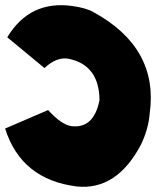

<svg xmlns="http://www.w3.org/2000/svg" viewBox="-59 -723 624 746"><path d="M221.7 -699.7Q56.6 -722.7 -30.8 -578.1L113.8 -458.5Q159.7 -502 205.6 -495.1Q326.7 -471.2 327.6 -333.5Q305.2 -222.2 218.3 -232.9Q179.2 -238.8 127.9 -295.4L-39.1 -223.6Q23.4 -25.4 239.3 1.5Q395 17.6 489.3 -162.1Q518.1 -223.6 522.5 -281.2Q558.6 -536.1 305.2 -675.3Q277.8 -691.9 221.7 -699.7Z"/></svg>

Font: Lapsus Pro (theguybrush.com)
Style: Bold
Weight: 700
Designer: Jose Roses
Version: Version 1.00 February 9, 2018, initial release